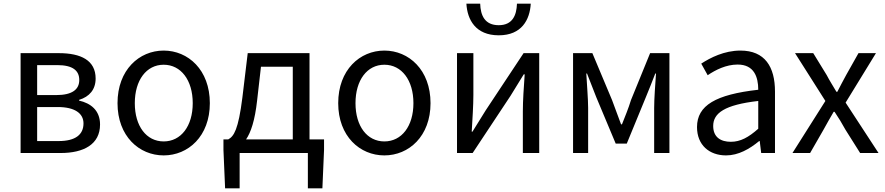

<svg xmlns="http://www.w3.org/2000/svg" viewBox="-20 -832 4812 1044"><path d="M92 0H310C435 0 524 -47 524 -155C524 -233 472 -271 410 -285V-289C466 -306 500 -345 500 -405C500 -504 420 -543 300 -543H92ZM182 -315V-478H291C376 -478 411 -448 411 -397C411 -347 375 -315 285 -315ZM182 -65V-250H294C386 -250 434 -216 434 -161C434 -100 390 -65 299 -65Z M870 13C1003 13 1121 -91 1121 -271C1121 -452 1003 -557 870 -557C737 -557 619 -452 619 -271C619 -91 737 13 870 13ZM870 -63C776 -63 713 -146 713 -271C713 -396 776 -480 870 -480C964 -480 1028 -396 1028 -271C1028 -146 964 -63 870 -63Z M1283 0H1654V192H1733L1742 -17V-74H1663V-543H1327L1298 -302C1276 -127 1252 -91 1221 -74H1195V-17L1204 192H1283ZM1318 -74C1344 -112 1366 -177 1378 -285L1399 -469H1572V-74Z M2070 13C2203 13 2321 -91 2321 -271C2321 -452 2203 -557 2070 -557C1937 -557 1819 -452 1819 -271C1819 -91 1937 13 2070 13ZM2070 -63C1976 -63 1913 -146 1913 -271C1913 -396 1976 -480 2070 -480C2164 -480 2228 -396 2228 -271C2228 -146 2164 -63 2070 -63Z M2465 0H2550L2756 -311C2776 -344 2807 -394 2828 -428H2833C2828 -357 2823 -285 2823 -227V0H2912V-543H2827L2621 -232C2601 -199 2570 -149 2549 -116H2545C2549 -186 2554 -259 2554 -316V-543H2465ZM2692 -640C2817 -640 2861 -725 2866 -812H2791C2789 -748 2766 -695 2692 -695C2616 -695 2593 -748 2591 -812H2516C2521 -725 2566 -640 2692 -640Z M3096 0H3178V-245C3178 -293 3171 -376 3168 -432H3172C3188 -390 3206 -344 3222 -304L3328 -51H3388L3492 -304C3508 -344 3527 -389 3543 -432H3547C3543 -376 3537 -293 3537 -245V0H3620V-543H3515L3411 -288C3397 -242 3379 -199 3362 -156H3357C3342 -199 3324 -242 3308 -288L3201 -543H3096Z M3928 13C3995 13 4056 -22 4108 -65H4111L4119 0H4194V-334C4194 -469 4139 -557 4006 -557C3918 -557 3842 -518 3793 -486L3828 -423C3871 -452 3928 -481 3991 -481C4080 -481 4103 -414 4103 -344C3872 -318 3770 -259 3770 -141C3770 -43 3837 13 3928 13ZM3954 -61C3900 -61 3858 -85 3858 -147C3858 -217 3920 -262 4103 -283V-132C4050 -85 4006 -61 3954 -61Z M4289 0H4385L4458 -127C4477 -160 4494 -193 4513 -224H4518C4539 -193 4559 -160 4577 -127L4657 0H4757L4578 -274L4743 -543H4648L4581 -424C4564 -393 4549 -364 4533 -333H4528C4510 -364 4491 -393 4475 -424L4402 -543H4303L4468 -283Z"/></svg>

Font: Source Han Sans JP
Style: Regular
Weight: 400
Designer: Ryoko NISHIZUKA 西塚涼子 (kana, bopomofo & ideographs); Paul D. Hunt (Latin, Greek & Cyrillic); Sandoll Communications 산돌커뮤니
Foundry: Adobe
Version: Version 2.004;hotconv 1.0.118;makeotfexe 2.5.65603